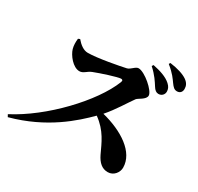

<svg xmlns="http://www.w3.org/2000/svg" viewBox="-180 -1064 1360 1316"><g transform="rotate(30 500.0 -406.5)"><path d="M709 -764C758 -720 781 -682 799 -654C813 -631 827 -621 844 -621C869 -621 887 -640 887 -663C887 -682 881 -699 861 -717C827 -748 775 -764 717 -776ZM178 -673C175 -646 175 -619 182 -594C194 -552 245 -485 297 -485C328 -485 343 -512 377 -525C425 -544 547 -584 571 -584C582 -584 588 -579 582 -563C507 -372 256 -107 20 15L30 33C299 -40 461 -189 553 -281C645 -215 674 -137 710 -61C734 -12 765 17 811 17C859 17 888 -26 888 -62C888 -185 749 -274 586 -315C645 -382 692 -463 727 -511C738 -526 793 -545 793 -578C793 -616 689 -706 640 -706C616 -706 596 -671 569 -665C525 -655 361 -623 284 -623C250 -623 218 -648 192 -679ZM803 -835C859 -790 878 -759 894 -737C912 -712 924 -700 945 -700C969 -700 983 -716 983 -740C983 -764 974 -784 949 -802C919 -823 870 -838 810 -846Z"/></g></svg>

Font: Noto Serif CJK JP Black
Style: Regular
Weight: 900
Designer: Ryoko NISHIZUKA 西塚涼子 (kana & ideographs); Frank Grießhammer (Latin, Greek & Cyrillic); Wenlong ZHANG 张文龙 (bopomofo); San
Foundry: Adobe Systems Incorporated
Version: Version 1.001;PS 1.001;hotconv 16.6.54;makeotf.lib2.5.65590